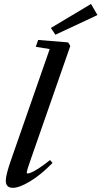

<svg xmlns="http://www.w3.org/2000/svg" viewBox="-20 -924 505 956"><path d="M255.9 -751 233.4 -784.7 433.1 -904.3 465.3 -849.1ZM43.9 11.2Q8.8 11.2 8.8 -24.4Q8.8 -53.7 36.6 -132.3L227.5 -679.7L158.2 -690.9L169.9 -725.1L319.3 -712.9L330.1 -695.3L133.8 -132.3Q113.3 -75.7 113.3 -64Q113.3 -60.1 117.2 -60.1Q123 -60.1 135.3 -64.9Q147.5 -69.8 172.9 -85.9Q198.2 -102.1 229 -127L241.7 -112.8Q182.6 -52.7 129.4 -20.8Q76.2 11.2 43.9 11.2Z"/></svg>

Font: Elstob 18pt SemiBold
Style: Italic
Weight: 600
Italic angle: -20°
Designer: Peter S. Baker
Version: Version 1.015